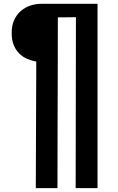

<svg xmlns="http://www.w3.org/2000/svg" viewBox="-20 -720 613 995"><path d="M485.4 -700.2V254.9H372.1L373.5 -630.9L279.8 -629.9Q279.8 -563 279.5 -489.7Q279.3 -416.5 279.3 -340.6Q279.3 -264.6 278.8 -187Q278.3 -109.4 278.3 -33.4Q278.3 42.5 278.1 115.5Q277.8 188.5 277.8 254.9H165.5L168 -400.9Q143.6 -405.3 120.8 -415Q98.1 -424.8 80.1 -442.4Q62 -460 51.3 -486.1Q40.5 -512.2 40.5 -549.3Q40.5 -587.9 53.5 -616.2Q66.4 -644.5 87.9 -663.1Q109.4 -681.6 136.7 -690.9Q164.1 -700.2 192.9 -700.2Z"/></svg>

Font: DimaFred
Style: Bold
Weight: 800
Designer: R.Balvardi
Foundry: R.Balvardi (r.balvardi@gmail.com)
Version: Version 1.00;August 2, 2018;FontCreator 11.5.0.2427 64-bit